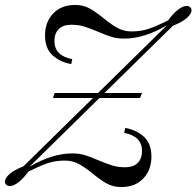

<svg xmlns="http://www.w3.org/2000/svg" viewBox="-55 -742 794 776"><path d="M719 -700Q719 -686 700.5 -669.5Q682 -653 644 -638L367 -366H519L511 -346H347L64 -68Q156 -122 237 -122Q265 -122 288 -115Q311 -108 343 -94Q377 -80 399.5 -73Q422 -66 451 -66Q484 -66 501.5 -83.5Q519 -101 519 -132Q519 -191 447 -205L451 -225Q496 -217 526.5 -189.5Q557 -162 557 -109Q557 -55 524 -20.5Q491 14 436 14Q403 14 378 0.5Q353 -13 320 -40Q288 -66 263 -79.5Q238 -93 207 -93Q169 -93 138 -82.5Q107 -72 59 -48Q41 -22 20.5 -6Q0 10 -15 10Q-24 10 -29 5Q-35 1 -35 -8Q-35 -22 -16.5 -38.5Q2 -55 40 -70L321 -346H159L166 -366H341L620 -640Q528 -586 447 -586Q419 -586 396 -593Q373 -600 341 -614Q307 -628 284.5 -635Q262 -642 233 -642Q200 -642 182.5 -624.5Q165 -607 165 -576Q165 -517 237 -503L233 -483Q188 -491 157.5 -518.5Q127 -546 127 -599Q127 -653 160 -687.5Q193 -722 248 -722Q281 -722 306 -708.5Q331 -695 364 -668Q396 -642 421 -628.5Q446 -615 477 -615Q515 -615 546 -625.5Q577 -636 625 -660Q643 -686 663.5 -702Q684 -718 699 -718Q708 -718 713 -713Q719 -709 719 -700Z"/></svg>

Font: Playfair Display
Style: Italic
Weight: 400
Italic angle: -14°
Designer: Claus Eggers Sørensen
Foundry: Claus Eggers Sørensen
Version: Version 1.200; ttfautohint (v1.6)